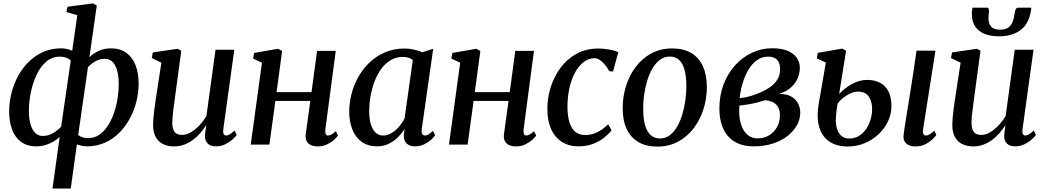

<svg xmlns="http://www.w3.org/2000/svg" viewBox="-20 -836 6047 1110"><path d="M283.5 254 325 -44.5Q311 -31 290.5 -18.5Q270 -6 244.8 2Q219.5 10 190.5 10Q135.5 10 100.5 -16.8Q65.5 -43.5 49.2 -89Q33 -134.5 33 -191Q33 -244 46 -296.5Q59 -349 84.2 -395.8Q109.5 -442.5 146.2 -478.8Q183 -515 229.8 -535.8Q276.5 -556.5 333.5 -556.5Q351 -556.5 367 -552.8Q383 -549 397.5 -542.5L427 -748.5L363.5 -766.5L370.5 -797L517.5 -816.5L539.5 -804L497 -505.5Q518.5 -526.5 550 -541.5Q581.5 -556.5 621 -556.5Q675.5 -556.5 711 -530.2Q746.5 -504 764 -458.2Q781.5 -412.5 781.5 -354Q781.5 -302.5 768.8 -250.2Q756 -198 731 -151.5Q706 -105 669.8 -68.5Q633.5 -32 586.5 -11Q539.5 10 482.5 10Q467.5 10 452.5 6.8Q437.5 3.5 424.5 -1L389 254ZM333.5 -104 389 -485.5Q377 -498 361 -503.2Q345 -508.5 326 -508.5Q281 -508.5 247.2 -479.5Q213.5 -450.5 191.5 -403.5Q169.5 -356.5 158.2 -301.5Q147 -246.5 147 -195Q147 -149.5 156.5 -117Q166 -84.5 184 -67.2Q202 -50 227 -50Q260.5 -50 288.8 -67.5Q317 -85 333.5 -104ZM488.5 -447.5 432 -55.5Q444 -46 458.2 -41.8Q472.5 -37.5 489.5 -37.5Q525.5 -37.5 554 -57Q582.5 -76.5 603.8 -109.5Q625 -142.5 639 -183.2Q653 -224 659.8 -267.2Q666.5 -310.5 666.5 -350Q666.5 -418.5 645.8 -457.2Q625 -496 586 -496Q556.5 -496 531.2 -481.5Q506 -467 488.5 -447.5Z M985.5 10.5Q952.5 10.5 925.2 -1.8Q898 -14 881.8 -41Q865.5 -68 865 -112.5Q865 -129 866.8 -150.8Q868.5 -172.5 871.5 -197Q874.5 -221.5 878 -245.2Q881.5 -269 884.5 -288.5L913 -473.5L857.5 -500.5L863.5 -533L1007.5 -554L1028 -542.5L993.5 -287Q991 -266.5 988 -244.8Q985 -223 982.2 -202Q979.5 -181 977.8 -162.5Q976 -144 976 -130Q976 -102 982.5 -85.8Q989 -69.5 1001.8 -62.8Q1014.5 -56 1033.5 -56Q1058.5 -56 1084.5 -71.8Q1110.5 -87.5 1133.8 -112.5Q1157 -137.5 1173.5 -166L1226 -548.5H1334.5L1271 -89Q1268.5 -70.5 1273 -61.5Q1277.5 -52.5 1287 -52.5Q1296.5 -52.5 1308 -59.2Q1319.5 -66 1336 -81.5L1348.5 -56Q1342.5 -46.5 1325.5 -31Q1308.5 -15.5 1283.8 -2.8Q1259 10 1228.5 10Q1195.5 10 1180 -7Q1164.5 -24 1165 -50Q1165 -53 1165.5 -59.8Q1166 -66.5 1167.2 -75.2Q1168.5 -84 1169.8 -93Q1171 -102 1172 -109.5L1170.5 -110Q1155.5 -87 1136.8 -65.5Q1118 -44 1095 -27Q1072 -10 1044.8 0.2Q1017.5 10.5 985.5 10.5Z M1861 -87.5Q1859 -68.5 1863.5 -60.5Q1868 -52.5 1875.5 -52.5Q1884.5 -52.5 1895.2 -58Q1906 -63.5 1921.5 -77.5L1934 -52.5Q1928 -43.5 1912 -28.5Q1896 -13.5 1871.5 -1.5Q1847 10.5 1816.5 10.5Q1794.5 10.5 1777.8 3Q1761 -4.5 1752.8 -20.2Q1744.5 -36 1747.5 -59.5L1774 -252.5H1572L1537.5 0H1429.5L1494.5 -473.5L1443 -497.5L1449.5 -530L1587.5 -554L1611 -541.5L1579 -303.5H1781L1813 -542H1921Z M2418.5 -91.5Q2415.5 -69.5 2421.8 -61Q2428 -52.5 2437.5 -52.5Q2446.5 -52.5 2457.2 -58.8Q2468 -65 2482.5 -79L2495.5 -54Q2490 -45.5 2474 -30Q2458 -14.5 2433.5 -2.2Q2409 10 2378.5 10Q2348 10 2330.8 -6.5Q2313.5 -23 2314.5 -56.5L2319 -90Q2303.5 -65.5 2280.5 -42.5Q2257.5 -19.5 2227.5 -4.8Q2197.5 10 2160 10Q2107.5 10 2071.5 -15.8Q2035.5 -41.5 2017.2 -87Q1999 -132.5 1999 -191Q1999 -242 2012.5 -294Q2026 -346 2052.5 -392.8Q2079 -439.5 2118 -476.2Q2157 -513 2207.8 -534.2Q2258.5 -555.5 2320.5 -555.5Q2346 -555.5 2373.5 -549.2Q2401 -543 2422 -534L2484.5 -554ZM2366.5 -489Q2356 -497.5 2341.5 -502.2Q2327 -507 2309.5 -507Q2270 -507 2238.5 -488.2Q2207 -469.5 2183.8 -437.5Q2160.5 -405.5 2145.2 -364.8Q2130 -324 2122.2 -279.8Q2114.5 -235.5 2114.5 -193Q2114.5 -146 2124.8 -114.8Q2135 -83.5 2152.8 -68Q2170.5 -52.5 2194 -52.5Q2214.5 -52.5 2233.2 -61.2Q2252 -70 2268 -84.2Q2284 -98.5 2297 -116Q2310 -133.5 2319 -151.5Z M3007 -87.5Q3005 -68.5 3009.5 -60.5Q3014 -52.5 3021.5 -52.5Q3030.5 -52.5 3041.2 -58Q3052 -63.5 3067.5 -77.5L3080 -52.5Q3074 -43.5 3058 -28.5Q3042 -13.5 3017.5 -1.5Q2993 10.5 2962.5 10.5Q2940.5 10.5 2923.8 3Q2907 -4.5 2898.8 -20.2Q2890.5 -36 2893.5 -59.5L2920 -252.5H2718L2683.5 0H2575.5L2640.5 -473.5L2589 -497.5L2595.5 -530L2733.5 -554L2757 -541.5L2725 -303.5H2927L2959 -542H3067Z M3324.5 10Q3240.5 10 3192.5 -47.2Q3144.5 -104.5 3144.5 -207Q3144 -267.5 3162.8 -328.8Q3181.5 -390 3218.8 -441.5Q3256 -493 3311.5 -524.2Q3367 -555.5 3439.5 -555.5Q3467 -555.5 3499.5 -550Q3532 -544.5 3554.5 -534L3524 -422L3502 -425Q3490 -446.5 3476 -463.2Q3462 -480 3447.2 -489.8Q3432.5 -499.5 3417.5 -499.5Q3385 -499.5 3356.5 -478.8Q3328 -458 3306.2 -419.8Q3284.5 -381.5 3272.5 -329.5Q3260.5 -277.5 3260.5 -214.5Q3261.5 -161.5 3273 -126.2Q3284.5 -91 3307 -73.2Q3329.5 -55.5 3362 -55.5Q3391 -55.5 3414.5 -63.8Q3438 -72 3458 -86Q3478 -100 3496 -118L3515.5 -82.5Q3501.5 -64 3475.2 -42.2Q3449 -20.5 3411.2 -5.2Q3373.5 10 3324.5 10Z M3865.5 -556Q3931 -556 3975.5 -530Q4020 -504 4043 -454.2Q4066 -404.5 4066.5 -333.5Q4066.5 -266.5 4046.8 -204.5Q4027 -142.5 3989.8 -93.8Q3952.5 -45 3899.5 -16.8Q3846.5 11.5 3780.5 11.5Q3716 11.5 3671.2 -14.5Q3626.5 -40.5 3603.2 -89.8Q3580 -139 3580 -208.5Q3579.5 -276.5 3599.2 -339Q3619 -401.5 3656.2 -450.5Q3693.5 -499.5 3746.5 -527.8Q3799.5 -556 3865.5 -556ZM3852 -509Q3820 -509 3795.2 -490.2Q3770.5 -471.5 3752 -440Q3733.5 -408.5 3721.5 -369Q3709.5 -329.5 3703.8 -287.5Q3698 -245.5 3698.5 -206Q3698.5 -147.5 3710 -109.8Q3721.5 -72 3743.2 -53.8Q3765 -35.5 3795.5 -35.5Q3827 -35.5 3851.8 -54Q3876.5 -72.5 3894.8 -104Q3913 -135.5 3924.8 -175Q3936.5 -214.5 3942.2 -256.2Q3948 -298 3948 -337Q3948 -394 3937.5 -432.2Q3927 -470.5 3905.8 -489.8Q3884.5 -509 3852 -509Z M4336.5 10Q4286.5 10 4249.5 -5.5Q4212.5 -21 4187.8 -50Q4163 -79 4151 -119.2Q4139 -159.5 4139 -208.5Q4139 -286 4163.8 -349.8Q4188.5 -413.5 4231.2 -460Q4274 -506.5 4328.8 -531.8Q4383.5 -557 4444 -557Q4501.5 -557 4536.5 -541Q4571.5 -525 4587.8 -499.5Q4604 -474 4604 -445Q4604 -412.5 4591.2 -382.8Q4578.5 -353 4552 -329.8Q4525.5 -306.5 4484 -293Q4525.5 -293.5 4552.5 -278.8Q4579.5 -264 4593 -239.2Q4606.5 -214.5 4606.5 -184Q4606.5 -147.5 4587.8 -113Q4569 -78.5 4533.8 -50.5Q4498.5 -22.5 4448.5 -6.2Q4398.5 10 4336.5 10ZM4360 -36Q4396.5 -36 4425.5 -53.2Q4454.5 -70.5 4471.8 -100.5Q4489 -130.5 4489 -168Q4489.5 -196 4479.2 -215Q4469 -234 4449.8 -244.2Q4430.5 -254.5 4403 -256.5Q4395 -254.5 4383.8 -251Q4372.5 -247.5 4358.8 -243.8Q4345 -240 4329.5 -237Q4313.5 -234 4294.8 -230.8Q4276 -227.5 4255 -226Q4254 -217.5 4253.8 -208.5Q4253.5 -199.5 4253.5 -190Q4253.5 -147 4265.8 -112Q4278 -77 4301.8 -56.5Q4325.5 -36 4360 -36ZM4256 -268.5Q4275 -270.5 4291.2 -273.8Q4307.5 -277 4323.2 -281.8Q4339 -286.5 4355 -293Q4395 -308 4425.2 -327.8Q4455.5 -347.5 4472.8 -374Q4490 -400.5 4490 -435.5Q4490 -472 4472.8 -490.2Q4455.5 -508.5 4422 -508.5Q4384.5 -508.5 4355.5 -487.5Q4326.5 -466.5 4306 -431.2Q4285.5 -396 4273 -353.8Q4260.5 -311.5 4256 -268.5Z M5272.5 10.5Q5250.5 10.5 5234 3.2Q5217.5 -4 5209.5 -18.8Q5201.5 -33.5 5204 -56Q5205.5 -68.5 5208.5 -89.2Q5211.5 -110 5216 -138.2Q5220.5 -166.5 5226 -200.8Q5231.5 -235 5237.8 -274.2Q5244 -313.5 5251 -357Q5258 -400.5 5264.8 -447.5Q5271.5 -494.5 5278.5 -543H5388L5316.5 -87.5Q5313.5 -69.5 5318.8 -61Q5324 -52.5 5332.5 -52.5Q5343 -52.5 5354 -58.8Q5365 -65 5381 -81L5393.5 -56Q5387 -46.5 5370.8 -30.8Q5354.5 -15 5329.8 -2.2Q5305 10.5 5272.5 10.5ZM4879.5 11Q4836 11 4800.8 -3.5Q4765.5 -18 4742 -48.5Q4718.5 -79 4710.5 -126Q4702.5 -173 4713.5 -238L4754.5 -474.5L4702 -498L4708 -530.5L4849 -555L4871.5 -543.5L4831.5 -293Q4845.5 -308.5 4870 -327.5Q4894.5 -346.5 4926.5 -360.2Q4958.5 -374 4994.5 -374Q5035.5 -374 5066.8 -358Q5098 -342 5115.8 -308.8Q5133.5 -275.5 5133.5 -222Q5133.5 -177 5114 -135.2Q5094.5 -93.5 5059.8 -60.5Q5025 -27.5 4978.8 -8.2Q4932.5 11 4879.5 11ZM4888.5 -35Q4930 -35 4960 -60.2Q4990 -85.5 5006 -125Q5022 -164.5 5022 -207Q5022 -249 5002.5 -277.8Q4983 -306.5 4940 -306.5Q4920.5 -306.5 4897.8 -296.5Q4875 -286.5 4854.8 -270.5Q4834.5 -254.5 4822 -235.5Q4818.5 -216 4816 -195.5Q4813.5 -175 4812.5 -155Q4810.5 -115 4820 -88Q4829.5 -61 4847.5 -48Q4865.5 -35 4888.5 -35Z M5606 10.5Q5573 10.5 5545.8 -1.8Q5518.5 -14 5502.2 -41Q5486 -68 5485.5 -112.5Q5485.5 -129 5487.2 -150.8Q5489 -172.5 5492 -197Q5495 -221.5 5498.5 -245.2Q5502 -269 5505 -288.5L5533.5 -473.5L5478 -500.5L5484 -533L5628 -554L5648.5 -542.5L5614 -287Q5611.5 -266.5 5608.5 -244.8Q5605.5 -223 5602.8 -202Q5600 -181 5598.2 -162.5Q5596.5 -144 5596.5 -130Q5596.5 -102 5603 -85.8Q5609.5 -69.5 5622.2 -62.8Q5635 -56 5654 -56Q5679 -56 5705 -71.8Q5731 -87.5 5754.2 -112.5Q5777.5 -137.5 5794 -166L5846.5 -548.5H5955L5891.5 -89Q5889 -70.5 5893.5 -61.5Q5898 -52.5 5907.5 -52.5Q5917 -52.5 5928.5 -59.2Q5940 -66 5956.5 -81.5L5969 -56Q5963 -46.5 5946 -31Q5929 -15.5 5904.2 -2.8Q5879.5 10 5849 10Q5816 10 5800.5 -7Q5785 -24 5785.5 -50Q5785.5 -53 5786 -59.8Q5786.5 -66.5 5787.8 -75.2Q5789 -84 5790.2 -93Q5791.5 -102 5792.5 -109.5L5791 -110Q5776 -87 5757.2 -65.5Q5738.5 -44 5715.5 -27Q5692.5 -10 5665.2 0.2Q5638 10.5 5606 10.5ZM5686 -791.5Q5694 -791.5 5695.8 -784.8Q5697.5 -778 5697.5 -767.5Q5697 -759.5 5695.8 -749.2Q5694.5 -739 5694.5 -730.5Q5694 -701 5709.2 -682.8Q5724.5 -664.5 5760.5 -664.5Q5792.5 -664.5 5809.5 -677Q5826.5 -689.5 5834.5 -710.5Q5842.5 -731.5 5845.5 -756.5Q5847 -770 5851.5 -780.8Q5856 -791.5 5866 -791.5H5941.5Q5941.5 -787.5 5941.5 -783.2Q5941.5 -779 5940 -772.5Q5927.5 -697 5879 -661.5Q5830.5 -626 5755 -626Q5708.5 -626 5672.8 -640Q5637 -654 5617.2 -683.5Q5597.5 -713 5598.5 -758.5Q5598.5 -766.5 5599.5 -775Q5600.5 -783.5 5602.5 -791.5Z"/></svg>

Font: Merriweather 48pt Medium
Style: Italic
Weight: 500
Italic angle: -7.8°
Version: Version 2.101